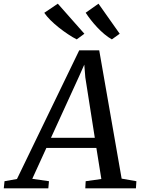

<svg xmlns="http://www.w3.org/2000/svg" viewBox="-86 -1021 764 1041"><path d="M-65.5 0 -61.5 -38.5 6 -50.5 343.5 -748H452L573.5 -52.5L653.5 -38.5L651 0H376.5L378.5 -38.5L463.5 -50.5L436.5 -219H165.5L89 -51.5L179.5 -38.5L176 0ZM190.5 -274H428L376.5 -602L371 -670.5L343 -607.5ZM563 -838 520.5 -807.5Q500 -819 479.8 -836Q459.5 -853 441 -872.8Q422.5 -892.5 406.5 -913Q390.5 -933.5 378.5 -952L448 -1001ZM371.5 -838 330 -807.5Q309 -818 283.8 -834.8Q258.5 -851.5 233.2 -871.5Q208 -891.5 187.2 -912.2Q166.5 -933 154 -951.5L227.5 -1001Z"/></svg>

Font: Merriweather 24pt
Style: Italic
Weight: 400
Italic angle: -7.8°
Designer: Eben Sorkin
Foundry: Eben Sorkin
Version: Version 2.101